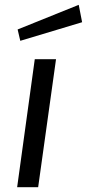

<svg xmlns="http://www.w3.org/2000/svg" viewBox="-20 -775 360 795"><path d="M124 -530 51 0H138L212 -530ZM53 -653 64 -606 320 -683 306 -755Z"/></svg>

Font: Cheyenne Sans
Style: Italic
Weight: 400
Italic angle: -8.13011°
Designer: The Public Sans project authors (U.S. Web Design System), Libre Franklin designed by Pablo Impallari and Rodrigo Fuenzal
Foundry: The Cheyenne Sans Project Authors
Version: Version 2.007